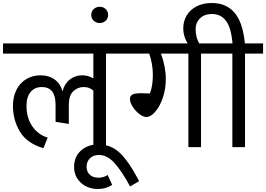

<svg xmlns="http://www.w3.org/2000/svg" viewBox="-40 -977 1767 1275"><path d="M784 -621H664V0H580V-375Q565 -388 550 -393.5Q535 -399 515 -399Q476 -399 446.5 -371Q417 -343 417 -282V-154L329 -168V-282Q329 -399 238 -399Q190 -399 163 -366Q136 -333 136 -274Q136 -195 174 -139Q212 -83 277 -63L248 7Q139 -25 92.5 -102.5Q46 -180 46 -274Q46 -334 69 -380Q92 -426 134 -451.5Q176 -477 230 -477Q284 -477 323 -449Q362 -421 375 -370Q388 -421 423.5 -449Q459 -477 506 -477Q546 -477 580 -456V-621H-20V-689H784Z M824 261Q765 153 717.5 102.5Q670 52 617 52Q579 52 557 74.5Q535 97 535 130Q535 163 556 183Q577 203 613 203Q648 203 675 185L705 251Q663 278 611 278Q542 278 497 236.5Q452 195 452 130Q452 65 497 23.5Q542 -18 614 -18Q697 -18 757 39.5Q817 97 884 226Z M566 -878Q566 -901 582 -916.5Q598 -932 622 -932Q646 -932 662 -916.5Q678 -901 678 -878Q678 -855 662 -839.5Q646 -824 622 -824Q598 -824 582 -839.5Q566 -855 566 -878Z M1415 -621H1295V0H1211V-621H1029Q1061 -533 1061 -452Q1061 -385 1041 -327Q1021 -269 990.5 -234.5Q960 -200 932 -200Q911 -200 885 -220Q859 -240 841 -268.5Q823 -297 823 -322Q823 -338 837.5 -348Q852 -358 899 -358Q909 -358 955 -356Q975 -404 975 -481Q975 -551 951 -621H744V-689H1415Z M1707 -621H1587V0H1503V-621H1386V-689H1504Q1495 -794 1460.5 -839Q1426 -884 1368 -884Q1318 -884 1288.5 -855.5Q1259 -827 1259 -783Q1259 -726 1288 -679L1229 -661Q1206 -683 1191.5 -717Q1177 -751 1177 -789Q1177 -836 1199.5 -874Q1222 -912 1265 -934.5Q1308 -957 1367 -957Q1463 -957 1518 -892Q1573 -827 1586 -689H1707Z"/></svg>

Font: FiraGO
Style: Regular
Weight: 400
Designer: bBox Type
Foundry: bBox Type GmbH
Version: Version 1.001;April 20, 2020;FontCreator 12.0.0.2555 64-bit